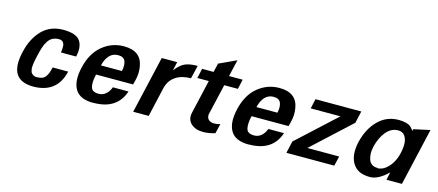

<svg xmlns="http://www.w3.org/2000/svg" viewBox="-49 -1125 3693 1619"><g transform="rotate(15 1797.5 -316.0)"><path d="M277.8 -70.8 278.8 -71.8Q302.7 -71.8 320.1 -79.1Q337.4 -86.4 348.9 -102.5Q360.4 -118.7 367.2 -137.5Q374 -156.2 380.9 -185.1H516.1Q471.2 11.7 264.2 13.2Q42 13.2 102.1 -245.1Q130.9 -370.6 203.1 -442.9Q275.4 -515.1 386.2 -515.1Q500 -515.1 534.2 -463.9Q568.8 -412.6 547.9 -325.2H416Q419.4 -353.5 419.4 -376.7Q419.4 -399.9 407.5 -414.6Q395.5 -429.2 371.1 -429.2Q309.6 -429.2 278.8 -382.8Q266.6 -363.8 262 -354.2Q257.3 -344.7 249 -319.8Q242.7 -299.8 238.8 -285.2L230 -248Q226.1 -231 224.1 -221.7Q222.2 -212.4 219 -196.3Q215.8 -180.2 214.8 -170.9Q213.9 -161.6 212.9 -147.9Q211.9 -134.3 213.4 -126.2Q214.8 -118.2 217.3 -108.2Q219.7 -98.1 224.9 -92.3Q230 -86.4 237.1 -81.1Q244.1 -75.7 254.4 -73.2Q264.6 -70.8 277.8 -70.8Z M789.6 14.2 787.6 15.1Q670.4 15.1 629.2 -54.2Q587.9 -123.5 616.7 -247.1Q646.5 -377 728.5 -444.8Q811 -513.2 916.5 -513.2Q1067.9 -513.2 1088.4 -382.8Q1093.3 -353 1092.3 -324.2Q1091.3 -295.4 1082.5 -259.8L1072.8 -222.2H749.5Q732.9 -150.4 743.7 -109.9Q753.9 -70.8 811.5 -70.8Q847.7 -70.8 874.3 -94Q900.9 -117.2 914.6 -154.8H1050.8Q995.1 14.2 789.6 14.2ZM952.6 -307.1Q964.8 -361.8 950.4 -395Q936 -428.2 888.7 -428.2Q841.3 -428.2 811.5 -394.8Q781.7 -361.3 769.5 -307.1Z M1531.2 -398.9Q1451.7 -398.9 1397.7 -363Q1343.8 -327.1 1327.1 -255.9L1268.6 0H1133.3L1248.5 -500H1383.3L1366.2 -422.9Q1403.8 -474.1 1444.3 -494.1Q1485.4 -514.2 1558.6 -514.2Z M1757.8 -159.2H1756.8Q1748 -122.6 1764.6 -101.8Q1781.2 -81.1 1817.9 -81.1Q1845.7 -81.1 1870.1 -89.8L1850.1 -4.9Q1797.9 12.2 1744.1 12.2Q1677.2 12.2 1638.9 -24.4Q1600.6 -61 1614.3 -121.1L1682.1 -415H1582L1601.1 -500H1701.2L1719.2 -577.1L1870.1 -647L1835.9 -500H1955.1L1936 -415H1816.9Z M2147 14.2 2145 15.1Q2027.8 15.1 1986.6 -54.2Q1945.3 -123.5 1974.1 -247.1Q2003.9 -377 2085.9 -444.8Q2168.5 -513.2 2273.9 -513.2Q2425.3 -513.2 2445.8 -382.8Q2450.7 -353 2449.7 -324.2Q2448.7 -295.4 2439.9 -259.8L2430.2 -222.2H2106.9Q2090.3 -150.4 2101.1 -109.9Q2111.3 -70.8 2168.9 -70.8Q2205.1 -70.8 2231.7 -94Q2258.3 -117.2 2272 -154.8H2408.2Q2352.5 14.2 2147 14.2ZM2310.1 -307.1Q2322.3 -361.8 2307.9 -395Q2293.5 -428.2 2246.1 -428.2Q2198.7 -428.2 2168.9 -394.8Q2139.2 -361.3 2127 -307.1Z M2888.7 0H2470.7L2494.6 -105L2831.5 -415H2571.8L2590.8 -500H2990.7L2966.8 -395L2630.9 -85H2908.7Z M3033.7 -243.2V-242.2Q3062 -364.3 3135.7 -438.7Q3209.5 -513.2 3316.4 -513.2Q3353.5 -513.2 3383.3 -504.6Q3413.1 -496.1 3425.8 -481Q3436 -467.8 3449.7 -454.1L3452.6 -469.2L3594.7 -500L3479.5 1H3344.7L3359.4 -66.9Q3274.9 15.1 3203.6 15.1Q3115.7 15.1 3072 -29.8Q3028.3 -74.7 3024.4 -150.9Q3022.9 -192.9 3033.7 -243.2ZM3247.6 -75.2 3245.6 -73.2Q3282.2 -73.2 3315.9 -99.6Q3349.6 -126 3371.1 -164.3Q3392.6 -202.6 3401.9 -244.1Q3426.8 -348.6 3392.6 -397.9Q3372.6 -426.8 3333.5 -426.8Q3271.5 -426.8 3227.5 -372.1Q3185.5 -319.8 3166.5 -242.2Q3150.4 -175.8 3169.4 -124Q3187.5 -75.2 3247.6 -75.2Z"/></g></svg>

Font: Perun
Style: Bold Italic
Weight: 700
Italic angle: -12°
Foundry: Copyright (c) Stefan Peev, Context Ltd, 2016
Version: Version 001.000